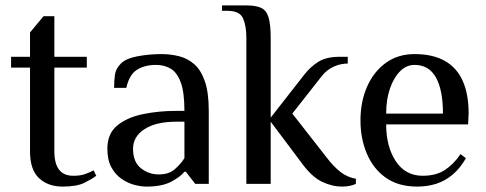

<svg xmlns="http://www.w3.org/2000/svg" viewBox="-20 -680 1796 710"><path d="M211 10Q158 10 124.5 -21Q91 -52 91 -120V-430H21V-470H91V-560L141 -620H181V-470H301V-430H181V-120Q181 -75 198.5 -52.5Q216 -30 251 -30Q277 -30 294 -36Q311 -42 326 -50L336 -30Q320 -18 292 -4Q264 10 211 10Z M522 10Q501 10 476.5 3.5Q452 -3 429 -19Q406 -35 391.5 -62Q377 -89 377 -130Q377 -185 412.5 -215Q448 -245 506.5 -257.5Q565 -270 632 -270H662Q662 -340 648 -376.5Q634 -413 610.5 -426.5Q587 -440 557 -440Q515 -440 486.5 -422Q458 -404 447 -355H402Q402 -381 405 -403.5Q408 -426 427 -445Q446 -464 489 -472Q532 -480 577 -480Q611 -480 642.5 -472Q674 -464 698.5 -442.5Q723 -421 737.5 -379.5Q752 -338 752 -270V0H702L667 -45H662Q647 -26 613 -8Q579 10 522 10ZM567 -35Q604 -35 625.5 -53.5Q647 -72 662 -95V-230H632Q557 -230 514.5 -202.5Q472 -175 472 -130Q472 -81 501 -58Q530 -35 567 -35Z M1246 10Q1208 10 1171.5 -7.5Q1135 -25 1101 -70L981 -230V0H891V-540Q891 -585 878.5 -612.5Q866 -640 821 -640H801V-660H891Q926 -660 945.5 -651Q965 -642 973 -616Q981 -590 981 -540V-245L1106 -405Q1129 -434 1158 -452Q1187 -470 1236 -470H1266V-445Q1240 -445 1215 -434Q1190 -423 1171 -400L1061 -260L1186 -100Q1215 -62 1240.5 -43Q1266 -24 1296 -19V0Q1288 4 1274.5 7Q1261 10 1246 10Z M1523 10Q1453 10 1406.5 -23Q1360 -56 1336.5 -112Q1313 -168 1313 -235Q1313 -303 1337 -358.5Q1361 -414 1406 -447Q1451 -480 1513 -480Q1581 -480 1625.5 -454.5Q1670 -429 1691.5 -380Q1713 -331 1713 -260L1711 -220H1408Q1408 -138 1443.5 -84Q1479 -30 1543 -30Q1592 -30 1624.5 -51Q1657 -72 1683 -110L1703 -95Q1681 -57 1653.5 -34Q1626 -11 1593.5 -0.5Q1561 10 1523 10ZM1408 -260H1618Q1618 -347 1592 -393.5Q1566 -440 1513 -440Q1483 -440 1459.5 -416.5Q1436 -393 1422 -352.5Q1408 -312 1408 -260Z"/></svg>

Font: El Messiri
Style: Regular
Weight: 400
Designer: Mohamed Gaber
Foundry: Kief Type Foundry
Version: Version 2.020